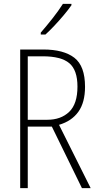

<svg xmlns="http://www.w3.org/2000/svg" viewBox="-20 -1020 507 989"><path d="M203 -765Q308 -765 363 -722.5Q418 -680 418 -573Q418 -492 383.5 -444Q349 -396 284 -377L447 -51H402L247 -368H123V-51H84V-765ZM200 -730H123V-403H223Q294 -403 336.5 -444Q379 -485 379 -574Q379 -659 337 -694.5Q295 -730 200 -730ZM348 -993Q332 -970 308.5 -942Q285 -914 260 -887.5Q235 -861 214 -842H190V-852Q222 -889 251.5 -926.5Q281 -964 304 -1000H348Z"/></svg>

Font: Noto Sans Tamil UI Condensed ExtraLight
Style: Regular
Weight: 200
Width: 3
Designer: Jelle Bosma - Monotype Design Team
Foundry: Monotype Imaging Inc.
Version: Version 2.004; ttfautohint (v1.8.4.7-5d5b)